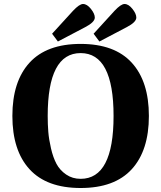

<svg xmlns="http://www.w3.org/2000/svg" viewBox="-20 -927 808 962"><path d="M241 -758 346 -873Q378 -907 396 -907Q416 -907 435.5 -882.5Q455 -858 455 -839Q455 -816 407 -791L270 -719ZM449 -758 554 -873Q586 -907 604 -907Q624 -907 643.5 -882.5Q663 -858 663 -839Q663 -816 615 -791L478 -719ZM128 -79Q42 -173 42 -346Q42 -519 128 -613Q214 -707 384 -707Q554 -707 640 -613Q726 -519 726 -346Q726 -173 640 -79Q554 15 384 15Q214 15 128 -79ZM219 -346Q219 -304 222 -266.5Q225 -229 235.5 -183.5Q246 -138 263 -106Q280 -74 311.5 -52.5Q343 -31 384 -31Q549 -31 549 -346Q549 -661 384 -661Q219 -661 219 -346Z"/></svg>

Font: Heuristica
Style: Bold
Weight: 700
Version: Version 1.0.2